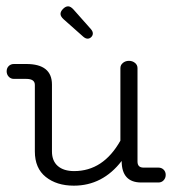

<svg xmlns="http://www.w3.org/2000/svg" viewBox="-20 -576 549 606"><path d="M433 -47H480Q490 -47 496.5 -40.5Q503 -34 503 -24Q503 -14 496.5 -7Q490 0 480 0H426Q364 0 364 -68Q304 10 213 10Q159 10 124.5 -17.5Q90 -45 90 -98V-308Q90 -327 63 -327H24Q14 -327 7.5 -334Q1 -341 1 -351Q1 -361 7.5 -367.5Q14 -374 24 -374H63Q144 -374 144 -309V-98Q144 -68 162.5 -52Q181 -36 214 -36Q306 -36 360 -132V-361Q360 -371 368 -377.5Q376 -384 387 -384Q398 -384 406 -377.5Q414 -371 414 -361V-66Q414 -47 433 -47ZM267 -484Q273 -477 273 -470.5Q273 -464 268 -459Q263 -454 256.5 -454Q250 -454 243 -460L181 -515Q171 -524 171 -532Q171 -540 179 -548Q187 -556 195 -556Q203 -556 212 -546Z"/></svg>

Font: Flamenco
Style: Regular
Weight: 400
Designer: Luciano Vergara
Foundry: Luciano Vergara
Version: Version 1.003